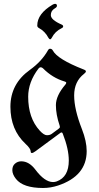

<svg xmlns="http://www.w3.org/2000/svg" viewBox="-20 -772 507 981"><path d="M33.2 0ZM302.7 -571.3ZM294.9 -627.9Q261.2 -611.8 244.6 -579.1Q240.7 -571.3 236.3 -571.3Q231.9 -571.3 227.5 -578.6Q210.4 -611.8 178.7 -628.9Q170.4 -633.3 170.4 -641.6Q170.4 -701.7 248.5 -748Q256.3 -752.4 261.2 -752.4Q271 -752.4 271 -742.2Q271 -735.4 259.8 -729Q239.7 -717.3 239.7 -694.8Q239.7 -670.4 294.9 -646.5Q302.7 -643.1 302.7 -637.2Q302.7 -631.3 294.9 -627.9ZM132.8 -415Q192.9 -458 225.1 -515.1Q229.5 -522.9 235.4 -522.9Q245.1 -522.9 249.5 -514.6Q272.9 -469.7 406.2 -417.5Q418.9 -413.1 418.9 -407.5Q418.9 -401.9 409.2 -394.5Q358.9 -355.5 358.9 -284.4Q358.9 -213.4 398.4 -112.8Q422.9 -50.3 422.9 0Q422.9 127 276.9 175.8Q238.8 188.5 199.7 188.5Q98.1 188.5 61.5 142.1Q43 118.7 43 97.4Q43 76.2 55.7 64.9Q69.8 52.2 88.4 52.2Q128.9 52.2 161.1 95.2Q208.5 158.2 251 158.2Q260.7 158.2 270 154.8Q331.5 132.3 331.5 48.3Q331.5 -10.7 300.8 -88.9Q298.3 -95.2 294.7 -95.2Q291 -95.2 288.1 -92.8L160.2 1.5Q148.9 9.8 142.8 9.8Q136.7 9.8 136.7 1Q136.7 -12.7 109.9 -37.6Q33.2 -109.4 33.2 -226.6Q33.2 -343.8 132.8 -415ZM124 -277.8Q124 -168.9 183.1 -104.5Q204.6 -81.1 219.7 -81.1Q234.9 -81.1 244.1 -87.9L280.3 -114.7Q286.1 -119.1 286.1 -122.8Q286.1 -126.5 284.7 -130.4Q265.6 -186.5 265.6 -234.9Q265.6 -283.2 314 -339.8Q318.4 -344.7 318.4 -349.1Q318.4 -353.5 310.5 -355.5Q248 -374 199.7 -422.9Q194.3 -428.2 188 -428.2Q181.6 -428.2 176.8 -421.9Q124 -352.5 124 -277.8Z"/></svg>

Font: UnifrakturMaguntia21
Style: Book
Weight: 400
Designer: j. 'mach' wust, Gerrit Ansmann, Georg Duffner, based on a font by Peter Wiegel, original typeface by Carl Albert Fahrenw
Version: Version 2017-03-19